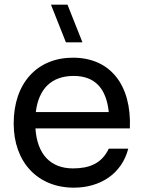

<svg xmlns="http://www.w3.org/2000/svg" viewBox="-20 -808 630 842"><path d="M304 15C417.5 15 513.5 -44 542.5 -156H457C426 -90.5 371.5 -69.5 300 -69.5C200.5 -69.5 142.5 -133 135.5 -245H549.5C557.5 -437 462.5 -555 300 -555C143 -555 40 -443.5 40 -266.5C40 -97.5 144.5 15 304 15ZM137 -316.5C149.5 -419 206 -475 303 -475C394.5 -475 446 -422.5 457 -316.5ZM203.5 -787.5 269 -622.5H341.5L276 -787.5Z"/></svg>

Font: Eudonet Medium
Style: Regular
Weight: 500
Designer: Mikhail Sharanda
Foundry: Mikhail Sharanda
Version: Version 4.503;Glyphs 3.1.2 (3151)